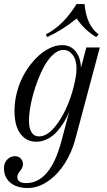

<svg xmlns="http://www.w3.org/2000/svg" viewBox="-34 -692 534 954"><path d="M273.9 -467.8Q317.9 -467.8 342.5 -435.8Q367.2 -403.8 368.2 -355L395 -456.1H461.9L339.8 1Q322.3 65.4 288.3 119.4Q254.4 173.3 205.3 207.8Q156.2 242.2 103 242.2Q49.3 242.2 17.6 215.8Q-14.2 189.5 -14.2 144Q-14.2 117.2 2 100.6Q18.1 84 40 84Q58.1 84 69.1 95.7Q80.1 107.4 80.1 124Q80.1 139.6 65.9 157.2Q51.8 174.8 51.8 186Q51.8 217.8 95.2 217.8Q215.8 217.8 271 9.8L310.1 -137.2Q299.8 -111.3 284.9 -86.7Q270 -62 249.8 -38.8Q229.5 -15.6 202.4 -1.7Q175.3 12.2 146 12.2Q97.2 12.2 67.6 -27.1Q38.1 -66.4 38.1 -141.1Q38.1 -191.4 52.2 -241.5Q66.4 -291.5 90.6 -331.5Q114.7 -371.6 145 -402.6Q175.3 -433.6 209 -450.7Q242.7 -467.8 273.9 -467.8ZM160.2 -14.2Q207.5 -14.2 255.9 -84.5Q304.2 -154.8 331.1 -256.8Q346.2 -315.9 346.2 -351.1Q346.2 -394.5 327.4 -419.2Q308.6 -443.8 280.8 -443.8Q253.4 -443.8 226.3 -417.5Q199.2 -391.1 179 -350.3Q158.7 -309.6 142.6 -261.7Q126.5 -213.9 118.2 -168.9Q109.9 -124 109.9 -91.8Q109.9 -55.2 122.6 -34.7Q135.3 -14.2 160.2 -14.2ZM200.2 -507.8 193.8 -521Q282.2 -566.9 346.2 -671.9H386.2Q395 -566.4 456.1 -521L443.8 -507.8Q385.7 -542.5 347.2 -600.1Q275.4 -542 200.2 -507.8Z"/></svg>

Font: Flanker Steampunk
Style: Italic
Weight: 400
Italic angle: -12°
Designer: Alexey Kryukov, Leonardo Di Lena
Foundry: Alexey Kryukov, Leonardo Di Lena
Version: 1.210